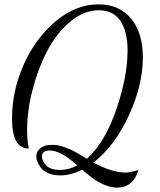

<svg xmlns="http://www.w3.org/2000/svg" viewBox="-20 -740 733 879"><path d="M431 -720Q526 -720 580 -655Q634 -590 634 -477Q634 -350 569.5 -210.5Q505 -71 408 4Q491 50 556 50Q574 50 614 38Q590 119 516 119Q487 119 456.5 105.5Q426 92 406.5 77.5Q387 63 356 37Q304 63 256 63Q224 63 200.5 52.5Q177 42 166 26.5Q155 11 150.5 -2Q146 -15 146 -25Q146 -45 164.5 -61Q183 -77 219 -77Q245 -77 274.5 -66.5Q304 -56 323 -45.5Q342 -35 378 -13Q461 -88 512.5 -239Q564 -390 564 -509Q564 -595 531.5 -644Q499 -693 432 -693Q363 -693 300 -639.5Q237 -586 195 -504.5Q153 -423 128.5 -327Q104 -231 104 -144Q104 -97 112 -60Q35 -60 35 -197Q35 -323 88 -443Q141 -563 233.5 -641.5Q326 -720 431 -720ZM172 -24Q172 -4 191.5 17Q211 38 256 38Q295 38 334 17Q257 -51 209 -51Q172 -51 172 -24Z"/></svg>

Font: DancingScriptRegular
Style: Regular
Weight: 400
Designer: Pablo Impallari
Foundry: Pablo Impallari. www.impallari.com
Version: Version 1.002